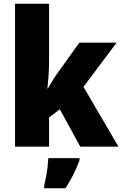

<svg xmlns="http://www.w3.org/2000/svg" viewBox="-20 -780 650 1021"><path d="M241 -460Q241 -424 238.5 -384.5Q236 -345 232 -310H235Q246 -330 261 -354Q276 -378 288 -394L402 -553H600L424 -318L610 0H407L298 -199L241 -155V0H60V-760H241ZM403 72Q388 112 370.5 147.5Q353 183 328 221H215V207Q220 187 225 160.5Q230 134 233 107Q236 80 237 61H403Z"/></svg>

Font: Noto Sans Gurmukhi SemiCondensed Black
Style: Regular
Weight: 900
Width: 4
Designer: Jelle Bosma - Monotype Design Team
Foundry: Monotype Imaging Inc.
Version: Version 2.004; ttfautohint (v1.8.4.7-5d5b)